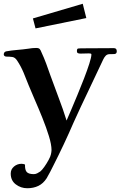

<svg xmlns="http://www.w3.org/2000/svg" viewBox="-20 -794 641 1021"><path d="M601 -521Q601 -507 587 -506.5Q573 -506 563 -506Q550 -506 542 -497.5Q534 -489 529 -478Q490 -394 450 -311Q410 -228 372 -144Q347 -86 319.5 -27.5Q292 31 263 88Q255 104 246.5 120.5Q238 137 228 154Q210 182 184 194.5Q158 207 125 207Q91 207 64 186.5Q37 166 37 129Q37 106 54.5 91.5Q72 77 94 77Q105 77 113 81Q112 109 122 120.5Q132 132 160 132Q169 132 178 127.5Q187 123 194 118Q203 111 215.5 93.5Q228 76 238.5 56.5Q249 37 251 26Q252 21 253 15Q254 9 254 4Q254 -25 240 -70.5Q226 -116 205.5 -167Q185 -218 165 -263.5Q145 -309 133 -339Q120 -373 105.5 -407.5Q91 -442 71 -472Q60 -489 45.5 -491Q31 -493 13 -493Q9 -493 4.5 -496Q0 -499 0 -504Q0 -518 13 -521Q41 -526 71.5 -528.5Q102 -531 130 -535Q141 -537 151.5 -538Q162 -539 172 -539Q186 -539 191 -533.5Q196 -528 200 -517Q214 -487 225.5 -456Q237 -425 248 -393Q269 -334 292 -274Q315 -214 334 -153Q342 -171 357.5 -207.5Q373 -244 391.5 -288.5Q410 -333 427 -377Q444 -421 455 -455.5Q466 -490 466 -504Q466 -509 460 -509.5Q454 -510 451 -510Q441 -510 430.5 -509.5Q420 -509 409 -509Q401 -509 395 -511Q389 -513 389 -523Q389 -535 395.5 -536Q402 -537 410 -537Q454 -537 498.5 -537.5Q543 -538 586 -538Q601 -538 601 -521ZM439 -698 169 -643 155 -696 420 -774Z"/></svg>

Font: Kaisei Decol
Style: Bold
Weight: 700
Designer: Font-Kai, 金井和夫
Foundry: KAZUO KANAI
Version: Version 5.003